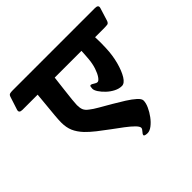

<svg xmlns="http://www.w3.org/2000/svg" viewBox="-226 -809 1066 1066"><g transform="rotate(-45 306.5 -276.0)"><path d="M-57 -532 -33 -606Q-29 -620 -21 -622.5Q-13 -625 0 -625H648Q676 -625 669 -603L646 -529Q641 -513 630.5 -511.5Q620 -510 597 -510H534Q536 -463 534 -425Q532 -370 519 -321.5Q506 -273 487.5 -243Q469 -213 448 -213Q426 -213 403.5 -224.5Q381 -236 362.5 -253.5Q344 -271 332.5 -288.5Q321 -306 321 -318Q321 -325 322.5 -332.5Q324 -340 330 -340Q336 -340 347.5 -332Q359 -324 368 -324Q377 -324 389 -341Q401 -358 410.5 -386.5Q420 -415 423 -449Q425 -467 425.5 -482Q426 -497 427 -510H217Q212 -467 207 -426Q202 -385 199 -355.5Q196 -326 196 -315Q196 -292 202 -277.5Q208 -263 227 -249Q243 -236 273.5 -218.5Q304 -201 338.5 -181Q373 -161 404.5 -141Q436 -121 456 -103Q476 -85 476 -71Q476 -52 465 -27.5Q454 -3 437 20Q420 43 400.5 58Q381 73 364 73Q355 73 347 71Q339 69 339 64Q339 57 349.5 46Q360 35 360 27Q360 16 342 -2Q324 -20 295.5 -41.5Q267 -63 234 -87Q201 -111 170 -135.5Q139 -160 118 -182Q91 -211 78.5 -240Q66 -269 66 -308Q66 -328 69 -362Q72 -396 76 -435.5Q80 -475 83 -510H-36Q-64 -510 -57 -532Z"/></g></svg>

Font: Alkatra
Style: Bold
Weight: 700
Designer: Suman Bhandary
Version: Version 1.100;gftools[0.9.22]